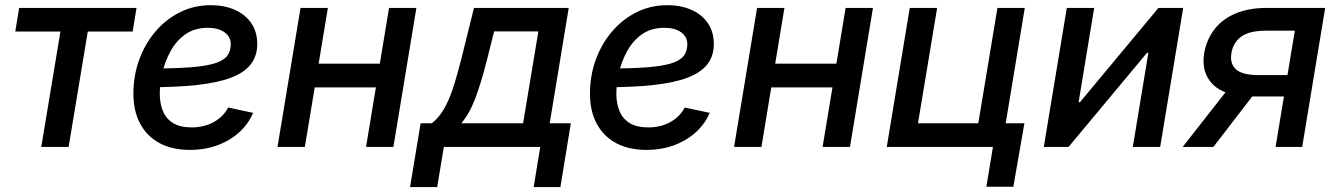

<svg xmlns="http://www.w3.org/2000/svg" viewBox="-20 -577 5251 754"><path d="M142.1 0 217.3 -453.1H40L55.2 -545.9H516.1L501 -453.1H324.7L249.5 0Z M726.1 11.7Q656.7 11.7 607.2 -14.6Q557.6 -41 530.8 -90.6Q503.9 -140.1 503.9 -209.5Q503.9 -280.3 526.9 -343Q549.8 -405.8 591.1 -453.9Q632.3 -502 687.5 -529.3Q742.7 -556.6 807.1 -556.6Q861.8 -556.6 903.1 -538.1Q944.3 -519.5 967.3 -485.4Q990.2 -451.2 990.2 -404.3Q990.2 -356.9 964.6 -324.2Q939 -291.5 886.5 -271.7Q834 -252 753.7 -243.2Q673.3 -234.4 564.5 -234.4L577.6 -308.1Q668 -308.1 728 -312.7Q788.1 -317.4 822.8 -328.1Q857.4 -338.9 871.8 -357.2Q886.2 -375.5 886.2 -403.3Q886.2 -432.6 861.8 -450.2Q837.4 -467.8 796.4 -467.8Q743.7 -467.8 707.5 -441.9Q671.4 -416 649.4 -375.5Q627.4 -335 617.4 -290.5Q607.4 -246.1 607.4 -209Q607.4 -171.9 619.4 -141.8Q631.3 -111.8 658.9 -94.2Q686.5 -76.7 732.9 -76.7Q781.7 -76.7 819.6 -97.7Q857.4 -118.7 876 -154.8L974.1 -133.8Q945.3 -66.9 878.7 -27.6Q812 11.7 726.1 11.7Z M1498.5 -327.1 1482.9 -233.9H1188L1203.6 -327.1ZM1267.6 -545.9 1177.2 0H1069.8L1160.2 -545.9ZM1615.2 -545.9 1524.9 0H1417.5L1507.8 -545.9Z M1590.3 157.7 1631.8 -92.8H1675.8Q1695.3 -108.4 1710.9 -129.9Q1726.6 -151.4 1740 -181.4Q1753.4 -211.4 1765.6 -251.5Q1777.8 -291.5 1791 -342.8L1841.3 -545.9H2213.4L2138.7 -92.8H2221.7L2180.7 157.7H2075.7L2101.6 0H1723.1L1696.8 157.7ZM1791.5 -92.8H2034.2L2094.2 -453.6H1920.4L1892.6 -342.8Q1870.6 -255.4 1847.4 -193.1Q1824.2 -130.9 1791.5 -92.8Z M2519 11.7Q2449.7 11.7 2400.1 -14.6Q2350.6 -41 2323.7 -90.6Q2296.9 -140.1 2296.9 -209.5Q2296.9 -280.3 2319.8 -343Q2342.8 -405.8 2384 -453.9Q2425.3 -502 2480.5 -529.3Q2535.6 -556.6 2600.1 -556.6Q2654.8 -556.6 2696 -538.1Q2737.3 -519.5 2760.3 -485.4Q2783.2 -451.2 2783.2 -404.3Q2783.2 -356.9 2757.6 -324.2Q2731.9 -291.5 2679.4 -271.7Q2627 -252 2546.6 -243.2Q2466.3 -234.4 2357.4 -234.4L2370.6 -308.1Q2460.9 -308.1 2521 -312.7Q2581.1 -317.4 2615.7 -328.1Q2650.4 -338.9 2664.8 -357.2Q2679.2 -375.5 2679.2 -403.3Q2679.2 -432.6 2654.8 -450.2Q2630.4 -467.8 2589.4 -467.8Q2536.6 -467.8 2500.5 -441.9Q2464.4 -416 2442.4 -375.5Q2420.4 -335 2410.4 -290.5Q2400.4 -246.1 2400.4 -209Q2400.4 -171.9 2412.4 -141.8Q2424.3 -111.8 2451.9 -94.2Q2479.5 -76.7 2525.9 -76.7Q2574.7 -76.7 2612.5 -97.7Q2650.4 -118.7 2668.9 -154.8L2767.1 -133.8Q2738.3 -66.9 2671.6 -27.6Q2605 11.7 2519 11.7Z M3291.5 -327.1 3275.9 -233.9H2981L2996.6 -327.1ZM3060.5 -545.9 2970.2 0H2862.8L2953.1 -545.9ZM3408.2 -545.9 3317.9 0H3210.4L3300.8 -545.9Z M3462.4 0 3552.7 -545.9H3660.2L3585 -92.8H3821.8L3897 -545.9H4004.4L3914.1 0ZM3853.5 156.2 3879.4 0H3840.8L3856 -92.8H4002.9L3959.5 156.2Z M4536.1 0H4428.7L4489.7 -369.6H4484.4L4176.3 0H4079.1L4169.4 -545.9H4276.9L4215.8 -175.8H4221.2L4529.3 -545.9H4626.5Z M5093.8 0H4989.3L5064.9 -456.5H4951.2Q4887.2 -456.5 4855 -433.6Q4822.8 -410.6 4815.9 -368.7Q4809.1 -327.1 4833.7 -304.7Q4858.4 -282.2 4922.4 -282.2H5080.1L5066.4 -198.2H4898.9Q4790.5 -198.2 4743.4 -245.1Q4696.3 -292 4709 -369.1Q4718.3 -421.4 4748.8 -461.4Q4779.3 -501.5 4831.3 -523.7Q4883.3 -545.9 4955.6 -545.9H5184.1ZM4745.1 0H4624.5L4818.8 -248H4936Z"/></svg>

Font: Inter Medium
Style: Italic
Weight: 500
Italic angle: -9.3988°
Designer: Rasmus Andersson
Foundry: rsms
Version: Version 4.001;git-66647c0bb